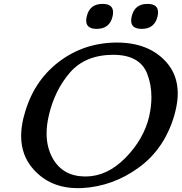

<svg xmlns="http://www.w3.org/2000/svg" viewBox="-20 -933 927 980"><path d="M503.4 -913.1Q557.1 -913.1 557.1 -870.6Q557.1 -861.3 554.7 -849.6Q540 -785.6 473.6 -785.6Q419.9 -785.6 419.9 -828.1Q419.9 -837.9 422.9 -849.6Q437.5 -913.1 503.4 -913.1ZM732.9 -913.1Q786.6 -913.1 786.6 -870.6Q786.6 -861.3 784.2 -849.6Q769.5 -785.6 703.1 -785.6Q649.4 -785.6 649.4 -828.1Q649.4 -837.9 652.3 -849.6Q667 -913.1 732.9 -913.1ZM571.8 -715.8H576.7Q739.7 -715.8 829.1 -615.7Q887.2 -550.3 887.2 -456.1Q887.2 -416 876.5 -371.1Q873.5 -357.4 869.6 -343.8Q819.3 -172.4 687.5 -77.1Q556.2 18.1 399.9 26.9Q388.7 27.3 377 27.3Q235.8 27.3 149.9 -69.8Q87.9 -139.6 87.9 -238.8Q87.9 -280.3 98.6 -326.7Q100.6 -335.4 103.5 -344.7Q148.4 -514.6 276.4 -614.3Q404.3 -713.9 571.8 -715.8ZM557.6 -653.3Q415 -652.8 336.9 -562.5Q258.8 -472.2 229 -342.8Q217.8 -294.4 217.8 -252Q217.8 -179.7 250 -123Q301.8 -33.2 414.1 -32.2H416.5Q526.4 -32.2 620.1 -127Q714.4 -223.1 741.7 -339.8L742.2 -342.8Q752.9 -391.6 752.9 -437Q752.9 -501.5 731 -557.6Q692.9 -653.3 557.6 -653.3Z"/></svg>

Font: Caudex
Style: Bold
Weight: 700
Italic angle: -13°
Version: Version 1.04